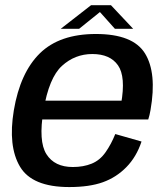

<svg xmlns="http://www.w3.org/2000/svg" viewBox="-20 -732 658 757"><path d="M253 5.5 267 -73.5Q195 -73.5 163 -124.2Q131 -175 151.5 -297Q173 -425.5 224.2 -472.2Q275.5 -519 344 -519Q414 -519 445.2 -474.5Q476.5 -430 457.5 -323L465.5 -335H146L133 -261H564.5Q570 -277.5 573.5 -298.5Q599 -444.5 551.8 -521.2Q504.5 -598 358 -598Q215 -598 137.2 -521.8Q59.5 -445.5 34.5 -297Q11 -155.5 58.8 -75Q106.5 5.5 253 5.5ZM267 -73.5 253 5.5Q332.5 5.5 385.5 -13.5Q438.5 -32.5 478.2 -73Q518 -113.5 538 -174L434.5 -203.5Q418.5 -163.5 396.2 -131.8Q374 -100 341.5 -86.8Q309 -73.5 267 -73.5ZM219.5 -618.5H292L374 -684.5L433 -618.5H505L417.5 -711.5H339Z"/></svg>

Font: Anybody UltraCondensed Thin Medium
Style: Italic
Weight: 500
Italic angle: -10°
Version: Version 1.111